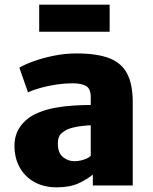

<svg xmlns="http://www.w3.org/2000/svg" viewBox="-20 -795 657 823"><path d="M549 0H378V-47Q355 -27 317.2 -9.5Q279.5 8 223 8Q168 8 127.2 -14.8Q86.5 -37.5 64.2 -77.8Q42 -118 42 -170Q42 -219 68.8 -255.2Q95.5 -291.5 142 -311Q175.5 -325.5 215 -332.8Q254.5 -340 294.2 -342.5Q334 -345 369 -345V-378Q369 -415 348.8 -426.5Q328.5 -438 291 -438Q259 -438 224.2 -433Q189.5 -428 157 -419.2Q124.5 -410.5 100 -399L63 -505Q83.5 -517.5 122.2 -531.8Q161 -546 209.5 -556Q258 -566 308 -566Q395.5 -566 448.5 -545.5Q501.5 -525 525.2 -479Q549 -433 549 -356ZM332.5 -255Q314 -253 297.5 -249.2Q281 -245.5 271 -241Q255.5 -234.5 241.8 -221.8Q228 -209 228 -179Q228 -139.5 249.8 -121.8Q271.5 -104 299 -104Q313.5 -104 327.8 -107.5Q342 -111 353 -116.2Q364 -121.5 369 -127V-258Q351.5 -257.5 332.5 -255ZM148 -659V-775H450V-659Z"/></svg>

Font: Koeln Type Sans ExtraBold
Style: Regular
Weight: 800
Designer: Eben Sorkin
Foundry: Eben Sorkin
Version: Version 2.001